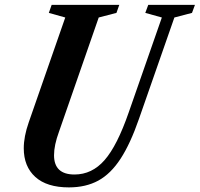

<svg xmlns="http://www.w3.org/2000/svg" viewBox="-20 -782 844 812"><path d="M271.5 10.5Q178 10.5 129.2 -33.8Q80.5 -78 80.5 -155Q80.5 -204.5 101.5 -264.5L256 -708L186.5 -727.5L198.5 -761.5H484.5L472.5 -727.5L397.5 -708L229.5 -225Q208.5 -168 208.5 -125.5Q208.5 -44 295 -44Q369 -44 422.2 -104.8Q475.5 -165.5 524.5 -307L664.5 -708L594.5 -727.5L607 -761.5H804.5L792 -727.5L717.5 -708L568 -280Q531.5 -174.5 490 -110.8Q448.5 -47 395.8 -18.2Q343 10.5 271.5 10.5Z"/></svg>

Font: Libre Caslon Condensed Bold
Style: Italic
Weight: 700
Italic angle: -22.583°
Designer: Pablo Impallari, Rodrigo Fuenzalida, Katja Schimmel, Ertekin Erdin
Foundry: Pablo Impallari, Rodrigo Fuenzalida
Version: Version 2.000; ttfautohint (v1.8.4.7-5d5b);gftools[0.9.33]